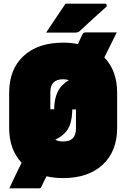

<svg xmlns="http://www.w3.org/2000/svg" viewBox="-20 -953 690 1049"><path d="M338 -933H554Q560 -933 562.5 -926.5Q565 -920 560 -915Q533 -891 511 -871Q489 -851 466.5 -830.5Q444 -810 414 -782Q406 -775 391 -775H232Q259 -815 284.5 -853.5Q310 -892 338 -933ZM326 -720Q368 -720 406 -712Q411 -725 416.5 -736Q422 -747 426 -757Q432 -770 436 -773Q440 -776 450 -776H618Q601 -741 583.5 -706.5Q566 -672 550 -639Q620 -567 620 -446V-254Q620 -127 541.5 -53.5Q463 20 324 20Q275 20 234 10Q226 25 219.5 39Q213 53 208 64Q204 73 201 74.5Q198 76 191 76H31Q39 58 51 33Q63 8 75.5 -18Q88 -44 98 -64Q30 -136 30 -254V-446Q30 -574 108.5 -647Q187 -720 326 -720ZM255 -450V-356H276Q277 -445 322 -489Q336 -503 356 -515Q343 -520 325 -520Q255 -520 255 -450ZM332 -224Q313 -205 282 -190Q298 -180 325 -180Q395 -180 395 -250V-355H375Q374 -310 364.5 -278.5Q355 -247 332 -224Z"/></svg>

Font: Recursive Sn Lnr St XBk
Style: Regular
Weight: 1000
Version: Version 1.079;hotconv 1.0.112;makeotfexe 2.5.65598; ttfautoh